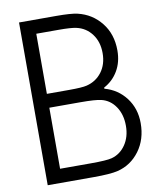

<svg xmlns="http://www.w3.org/2000/svg" viewBox="-98 -991 862 1065"><g transform="rotate(-10 333.5 -458.5)"><path d="M292.3 -500Q365.2 -500 391.3 -506.5Q445.3 -519.5 477.9 -562.8Q510.4 -606.1 510.4 -669.3Q510.4 -733.1 477.5 -776.7Q444.7 -820.3 391.3 -832Q362 -838.5 292.3 -838.5H166.7V-500ZM485.7 -472.7Q559.9 -452.5 605.5 -392.3Q651 -332 651 -250Q651 -158.9 603.2 -94.1Q555.3 -29.3 479.2 -10.4Q437.5 0 340.5 0H83.3V-916.7H292.3Q376.3 -916.7 412.1 -908.2Q492.2 -889.3 543 -825.5Q593.8 -761.7 593.8 -669.3Q593.8 -604.2 564.8 -555Q535.8 -505.9 485.7 -479.2ZM166.7 -421.9V-78.1H340.5Q429 -78.1 458.3 -85.9Q507.2 -99 537.4 -143.2Q567.7 -187.5 567.7 -250Q567.7 -313.2 537.8 -357.7Q507.8 -402.3 458.3 -414.1Q426.4 -421.9 340.5 -421.9Z"/></g></svg>

Font: Monoid
Style: Regular
Weight: 400
Width: 4
Monospace: yes
Designer: Andreas Larsen (@larsenwork)
Version: Version 0.61